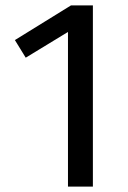

<svg xmlns="http://www.w3.org/2000/svg" viewBox="-20 -689 473 709"><path d="M323 -669H242L35 -541L75 -476L231 -571V0H323Z"/></svg>

Font: FiraGO Unicode
Style: Regular
Weight: 400
Designer: bBox Type
Foundry: bBox Type GmbH
Version: Version 1.001;PS 001.001;hotconv 1.0.88;makeotf.lib2.5.64775